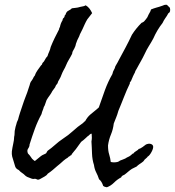

<svg xmlns="http://www.w3.org/2000/svg" viewBox="-20 -751 742 815"><path d="M450.2 -63.5Q463.9 -60.1 478.5 -63.5Q485.4 -65.4 489.3 -69.3L501 -73.7Q504.9 -75.2 511.7 -78.1Q514.6 -80.1 517.6 -81.8Q520.5 -83.5 522.9 -84.5Q528.8 -86.9 531.2 -88.9Q532.7 -89.8 534.9 -91.6Q537.1 -93.3 539.6 -95.7Q544.4 -100.6 546.9 -99.6Q549.3 -105 558.1 -109.9Q566.4 -114.3 569.3 -119.1Q574.2 -119.1 585.4 -127Q596.7 -134.8 599.6 -137.7Q611.3 -142.6 619.6 -140.1Q627.9 -137.7 629.9 -130.9Q631.8 -122.1 623.3 -106.2Q614.7 -90.3 606.4 -85.9Q606.4 -84 599.1 -78.1Q591.8 -72.3 591.8 -70.3Q589.8 -66.4 582 -61Q574.2 -55.7 571.3 -53.7Q569.3 -52.7 565.4 -49.3Q561.5 -45.9 559.6 -43.9Q555.7 -42 549.8 -39.1Q543.9 -36.1 540 -34.2Q536.1 -31.7 532.2 -28.8Q528.3 -25.9 524.4 -22.5Q520.5 -19 516.6 -15.9Q512.7 -12.7 508.8 -9.8Q503.9 -7.8 500 -5.4Q496.1 -2.9 494.1 2Q477.5 10.7 464.4 23.9Q450.2 38.1 433.6 43.9Q428.7 43 425.3 42Q421.9 41 418 38.1Q412.1 19 400.4 9.8Q395 -6.8 388.2 -19.5Q381.3 -32.7 378.9 -50.8Q371.6 -72.8 370.6 -99.1Q370.1 -111.8 369.6 -124.5Q369.1 -137.2 368.2 -150.4Q371.1 -165 369.1 -183.6Q364.3 -183.6 361.3 -180.2Q359.4 -177.7 355.5 -174.8Q350.6 -171.9 347.7 -168.5Q345.7 -166 341.8 -163.1Q333 -154.8 327.6 -151.4Q323.7 -148.9 321.3 -144.5Q318.4 -140.6 315.2 -136.2Q312 -131.8 308.6 -127Q305.2 -122.1 301.8 -117.7Q298.3 -113.3 294.9 -109.4Q289.1 -101.6 286.1 -98.6Q284.2 -96.7 283.2 -92.8Q280.3 -92.3 277.3 -89.4Q274.4 -86.4 271.5 -85.9Q268.6 -82 265.1 -80.1Q263.2 -79.1 261.7 -78.1Q260.3 -77.1 258.8 -76.2Q250 -69.8 241.2 -61.5Q236.8 -57.6 232.2 -53.7Q227.5 -49.8 222.7 -45.9Q213.9 -38.1 204.1 -29.8Q194.3 -21.5 182.6 -13.7Q177.7 -5.9 168.9 -1.5Q159.7 3.4 152.3 7.8Q142.6 13.7 137.2 10.7Q132.3 7.8 127.9 7.8Q119.1 9.8 111.8 6.3Q106 3.4 95.7 0Q88.9 -3.4 85 -7.8Q81.5 -11.7 74.2 -16.6Q69.3 -19.5 66.9 -22L59.6 -29.3Q47.9 -34.2 44.4 -44.4Q41 -54.7 38.1 -65.4Q34.2 -76.2 31.7 -86.4Q29.3 -96.7 30.3 -108.4Q32.7 -125.5 36.1 -140.6Q40 -157.2 40 -169.9Q42 -177.2 42 -186.5Q42 -196.3 43.9 -202.1Q45.9 -213.9 48.8 -221.7Q50.8 -232.4 56.6 -243.2Q58.1 -250 60.3 -257.1Q62.5 -264.2 64.9 -272L75.2 -302.7Q78.1 -312 81.5 -321.3Q85 -330.6 88.4 -339.8Q92.3 -349.1 95.5 -358.4Q98.6 -367.7 101.6 -377Q104.5 -383.8 106 -390.1Q107.4 -397 110.4 -403.3L114.7 -409.2Q116.2 -411.1 119.1 -416Q120.6 -418 122.6 -422.9Q124 -426.8 127 -428.7Q131.8 -442.4 139.2 -452.6Q146.5 -462.9 154.3 -473.6Q159.2 -476.6 160.2 -483.4Q167.5 -489.7 170.9 -497.6Q174.8 -505.9 181.6 -512.7Q184.6 -522.9 189 -532.2Q192.9 -540.5 195.3 -551.8Q203.1 -571.3 211.9 -589.4Q220.7 -607.4 230.5 -626Q230.5 -630.4 234.4 -636.7Q237.8 -653.3 245.1 -664.1Q245.6 -671.4 250 -674.8Q254.4 -678.2 254.9 -685.5Q258.8 -688.5 259.3 -691.9Q260.3 -695.8 261.7 -697.3Q265.6 -704.1 272.9 -707Q279.8 -710 285.2 -715.8Q289.1 -716.3 293.2 -716.8Q297.4 -717.3 301.8 -717.8Q309.6 -718.3 320.3 -721.7Q330.1 -723.6 334.5 -724.6Q338.9 -725.6 343.8 -728.5Q353.5 -722.7 359.9 -714.4Q366.2 -706.1 371.1 -695.3Q367.2 -690.4 364.3 -686.5Q361.3 -682.6 359.4 -680.2Q355 -673.8 350.6 -668.9Q344.7 -659.2 339.8 -648.4Q335 -637.7 330.1 -627L319.3 -605.5Q316.4 -596.2 312 -588.4Q307.6 -580.6 304.7 -571.3Q302.2 -565.9 301.3 -560.5Q300.3 -555.2 298.8 -552.7Q295.9 -544.9 291.5 -538.1Q286.6 -531.2 286.1 -522.5Q282.2 -515.1 278.8 -508.8Q275.4 -502.4 272 -497.1Q268.6 -491.7 265.9 -486.1Q263.2 -480.5 260.7 -474.6Q259.8 -473.1 258.3 -469.2Q256.8 -465.3 255.9 -463.9Q253.4 -460.4 250 -453.1Q245.1 -444.3 241.2 -434.1Q237.8 -423.8 232.4 -415Q225.6 -403.8 225.6 -401.9Q225.6 -398.9 223.6 -396.5Q216.3 -387.7 215.8 -385.3Q215.3 -381.8 212.9 -378.9Q209 -374 207.5 -371.6Q206.1 -369.1 202.1 -364.3Q198.7 -356.9 191.4 -346.7Q183.6 -336.4 177.7 -326.2Q173.8 -316.9 171.9 -309.6Q169.9 -302.2 166 -296.9Q163.6 -287.6 161.1 -282.2Q158.7 -277.3 156.2 -266.6Q139.6 -236.3 127.9 -204.1Q116.2 -171.9 105.5 -137.7Q105.5 -128.9 99.6 -120.6Q93.3 -112.3 98.6 -99.6Q106.9 -91.3 110.4 -85.4Q113.8 -79.6 116.2 -77.1Q122.6 -70.8 127.9 -67.4Q140.1 -76.7 148.9 -84.5Q158.7 -93.3 172.9 -98.6Q176.3 -99.6 178.2 -104.5Q180.2 -108.9 182.6 -111.3Q198.7 -122.6 214.4 -136.7Q229.5 -150.4 247.1 -162.1Q270.5 -177.2 289.6 -194.8Q309.6 -213.4 332 -228.5Q337.9 -234.9 341.8 -237.3Q350.6 -253.9 363.8 -265.1Q377 -276.4 390.6 -287.1L395 -291Q396 -292 397.2 -293Q398.4 -293.9 399.4 -294.9Q412.1 -332 425.3 -368.2Q438.5 -404.3 457 -436.5Q459.5 -448.2 463.4 -454.1Q467.3 -460 469.7 -469.7Q475.6 -479.5 479 -485.8Q482.4 -492.2 485.4 -498Q499 -523.4 513.2 -549.8Q527.3 -576.2 540 -603.5Q557.1 -630.4 581.1 -654.3Q590.8 -657.2 595.7 -665Q602.1 -671.9 602.5 -673.8Q603 -675.3 605.5 -677.7L610.4 -688.5Q617.7 -701.2 618.2 -702.6Q618.7 -705.6 621.1 -710.9Q627 -713.4 632.8 -715.3Q638.7 -717.3 644 -718.8Q649.4 -720.2 655 -721.9Q660.6 -723.6 666 -725.6Q668.9 -726.6 671.6 -727.5Q674.3 -728.5 676.3 -729.5Q679.7 -731.4 688.5 -730.5Q695.3 -724.6 701.2 -717.8Q705.6 -699.7 694.3 -694.3Q689 -683.6 681.6 -673.8Q675.3 -665 669.9 -653.3Q647 -624.5 630.9 -587.9Q622.6 -572.3 611.8 -555.2Q602.5 -540.5 593.8 -521.5Q585.9 -504.9 577.1 -489.7Q572.8 -481.9 568.4 -474.1Q564 -466.3 559.6 -458Q553.7 -448.7 553.7 -446.8Q553.7 -446.3 552.7 -443.4Q551.3 -440.9 548.3 -435.1L543.9 -425.8Q543 -423.3 542 -421.1Q541 -418.9 540 -416.5Q539.1 -414.6 538.1 -412.1Q537.1 -409.7 536.1 -407.2Q533.2 -403.3 532.2 -402.3Q530.3 -400.4 531.2 -396.5Q517.6 -368.7 505.9 -338.4Q500 -323.2 494.1 -308.8Q488.3 -294.4 482.4 -280.3Q480.5 -272.5 478 -265.6Q475.6 -258.8 473.1 -252.4Q470.7 -246.1 468 -239.7Q465.3 -233.4 462.9 -226.6Q460 -201.7 451.2 -180.7Q441.9 -158.7 438.5 -133.8Q438.5 -110.4 443.4 -95.7Q445.8 -87.9 447.5 -79.8Q449.2 -71.8 450.2 -63.5Z"/></svg>

Font: Taprom
Style: Regular
Weight: 400
Designer: Danh Hong
Version: Version 8.002; ttfautohint (v1.8.3)